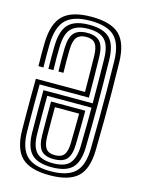

<svg xmlns="http://www.w3.org/2000/svg" viewBox="-123 -879 703 958"><g transform="rotate(15 229.0 -400.0)"><path d="M229.2 9.2Q129.8 9.2 85.4 -32.8Q41 -74.8 39.5 -173.5Q39.2 -212.2 39 -250.6Q38.8 -289 38.9 -334.1Q39 -379.2 39.5 -438.2H293.5Q293.2 -482.5 292.6 -531.1Q292 -579.8 291.2 -623.2Q290.5 -667.2 276.4 -686.2Q262.2 -705.2 229 -705.2Q197 -705.2 181.4 -687.2Q165.8 -669.2 164.5 -622.8Q163.8 -593 163.9 -564.8Q164 -536.5 164.8 -502.5H139Q138.2 -534 138 -563.6Q137.8 -593.2 138.5 -623.2Q140.2 -680.8 162.1 -703.4Q184 -726 229 -726Q274.5 -726 295.1 -702.9Q315.8 -679.8 317 -623.8Q318 -575 318.8 -517.1Q319.5 -459.2 319.5 -415.8H65.2Q64.8 -368.5 64.6 -329.8Q64.5 -291 64.8 -253.8Q65 -216.5 65.5 -173.5Q66.5 -87.5 104.1 -49.5Q141.8 -11.5 229.2 -11.5Q313.8 -11.5 353.5 -47.6Q393.2 -83.8 394.8 -173Q396 -251.2 396.5 -323.1Q397 -395 396.6 -468.4Q396.2 -541.8 394.5 -625Q392.8 -712.2 354.5 -750.2Q316.2 -788.2 229 -788.2Q141.8 -788.2 102.8 -750.4Q63.8 -712.5 61.2 -624.8Q60.5 -593.8 60.6 -565Q60.8 -536.2 61.5 -502.5H35.8Q34.8 -538.8 34.8 -567Q34.8 -595.2 35.5 -625.5Q38.2 -723.2 83 -766.1Q127.8 -809 229 -809Q329.5 -809 373.9 -766.4Q418.2 -723.8 420.2 -625.5Q422 -544.5 422.5 -471.5Q423 -398.5 422.5 -325.8Q422 -253 420.5 -172.5Q418.8 -73.5 373.5 -32.1Q328.2 9.2 229.2 9.2ZM229.2 -32.2Q155.5 -32.2 123.9 -65.4Q92.2 -98.5 91.2 -174Q90.5 -235.2 90.4 -283.9Q90.2 -332.5 90.8 -393.2H345.2Q345.2 -452.8 344.6 -507.5Q344 -562.2 343 -624.2Q341.5 -689.8 315.5 -718.2Q289.5 -746.8 229 -746.8Q171 -746.8 142.9 -719.5Q114.8 -692.2 112.8 -623.8Q112 -598.2 112.1 -565.6Q112.2 -533 113.2 -502.5H87.2Q86.5 -536.5 86.4 -565.2Q86.2 -594 87.2 -624.2Q89.2 -701.2 122.1 -734.4Q155 -767.5 229 -767.5Q302.5 -767.5 334.9 -734.4Q367.2 -701.2 368.8 -624.5Q370 -554.5 370.6 -497.4Q371.2 -440.2 371.1 -388.9Q371 -337.5 370.4 -285.1Q369.8 -232.8 368.8 -172Q367.2 -97.2 335.1 -64.8Q303 -32.2 229.2 -32.2ZM229.2 -53Q292.8 -53 317.2 -82.6Q341.8 -112.2 343 -173.8Q343.5 -215.8 344 -241Q344.5 -266.2 344.8 -284.2Q345 -302.2 345 -321.5Q345 -340.8 345 -370.8H116.5Q116 -321.5 116.1 -272.8Q116.2 -224 117 -174.2Q117.8 -108.5 144.1 -80.8Q170.5 -53 229.2 -53ZM229.2 -73.8Q183.5 -73.8 163.5 -96.9Q143.5 -120 142.8 -174.5Q142.2 -217.8 142 -260.5Q141.8 -303.2 142.2 -348.2H319.2Q319.2 -303 318.6 -262.6Q318 -222.2 317 -174Q316.2 -120.8 296.2 -97.2Q276.2 -73.8 229.2 -73.8ZM229.2 -94.5Q262.8 -94.5 276.6 -113.1Q290.5 -131.8 291.2 -174.2Q292 -213.2 292.5 -249.8Q293 -286.2 293.2 -326H168Q167.8 -290.2 168 -251.9Q168.2 -213.5 168.5 -175Q169.2 -131.8 183 -113.1Q196.8 -94.5 229.2 -94.5Z"/></g></svg>

Font: Big Shoulders Inline Display ExtraBold
Style: Regular
Weight: 800
Designer: Patric King
Foundry: XO Type Co
Version: Version 1.000